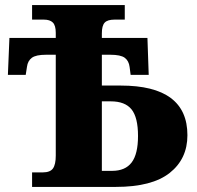

<svg xmlns="http://www.w3.org/2000/svg" viewBox="-20 -734 774 754"><path d="M106 -57H148Q177 -57 188 -72.5Q199 -88 199 -123V-519H161Q121 -519 105 -507Q89 -495 86 -472L81 -440H11L17 -585H199V-605Q199 -634 187.5 -645.5Q176 -657 152 -657H106V-714H470V-657H430Q402 -657 391 -645Q380 -633 380 -603V-585H559L564 -440H493L489 -471Q486 -495 470 -507Q454 -519 413 -519H380V-398H454Q716 -398 716 -203Q716 -110 646.5 -55Q577 0 435 0H106ZM420 -63Q472 -63 497 -96Q522 -129 522 -200Q522 -273 496.5 -304.5Q471 -336 415 -336H380V-63Z"/></svg>

Font: Noto Serif ExtraBold
Style: Regular
Weight: 800
Designer: Monotype Design Team
Foundry: Monotype Imaging Inc.
Version: Version 1.001